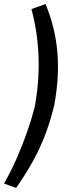

<svg xmlns="http://www.w3.org/2000/svg" viewBox="-52 -739 372 952"><path d="M28 193 -32 171Q6 104 33.5 40Q61 -24 82.5 -85Q104 -146 120 -208Q136 -295 139 -376Q142 -457 133.5 -536Q125 -615 104 -694L174 -719Q222 -602 232.5 -480Q243 -358 217 -218Q200 -146 175 -78.5Q150 -11 114 55Q78 121 28 193Z"/></svg>

Font: Nunito Sans 10pt Condensed SemiBold
Style: Italic
Weight: 600
Width: 3
Italic angle: -9°
Designer: Vernon Adams
Foundry: Vernon Adams
Version: Version 3.101;gftools[0.9.27]